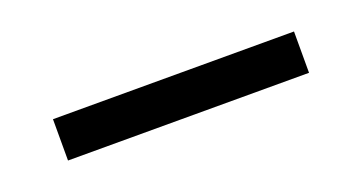

<svg xmlns="http://www.w3.org/2000/svg" viewBox="-22 -431 495 262"><g transform="rotate(-20 225.0 -300.0)"><path d="M400 -270H50V-330H400Z"/></g></svg>

Font: Kulim Park Light
Style: Regular
Weight: 300
Designer: Noponies / Dale Sattler
Foundry: Noponies
Version: Version 1.000; ttfautohint (v1.8.3)